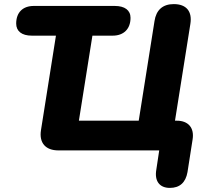

<svg xmlns="http://www.w3.org/2000/svg" viewBox="-20 -734 1012 937"><path d="M809 183C857 183 886 157 895 106L920 -54C929 -111 898 -145 843 -145H834L909 -617C919 -679 889 -714 828 -714C774 -714 742 -685 734 -631L657 -145H365L431 -560H530C584 -560 617 -593 617 -647C617 -684 589 -705 540 -705H145C91 -705 59 -673 59 -619C59 -582 86 -560 135 -560H253L180 -99C170 -36 203 0 265 0H757L743 93C733 149 758 183 809 183Z"/></svg>

Font: SN Pro Heavy
Style: Italic
Weight: 800
Italic angle: -9°
Designer: Tobias Whetton
Foundry: Supernotes
Version: Version 1.001;Glyphs 3.2 (3249)